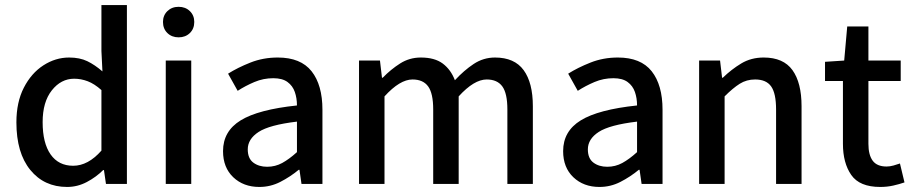

<svg xmlns="http://www.w3.org/2000/svg" viewBox="-20 -729 3619 761"><path d="M246 12Q155 12 100 -55.5Q45 -123 45 -244Q45 -324 74.5 -381.5Q104 -439 152 -470Q200 -501 254 -501Q296 -501 326 -486.5Q356 -472 386 -446L382 -527V-709H483V0H400L392 -55H389Q361 -27 324 -7.5Q287 12 246 12ZM270 -72Q329 -72 382 -132V-372Q354 -397 327.5 -407Q301 -417 274 -417Q222 -417 185.5 -371Q149 -325 149 -245Q149 -162 180.5 -117Q212 -72 270 -72Z M637 0V-489H738V0ZM688 -581Q661 -581 643.5 -598Q626 -615 626 -642Q626 -668 643.5 -685Q661 -702 688 -702Q715 -702 732.5 -685Q750 -668 750 -642Q750 -615 732.5 -598Q715 -581 688 -581Z M1008 12Q945 12 904.5 -26.5Q864 -65 864 -130Q864 -209 934 -252Q1004 -295 1157 -311Q1157 -340 1148.5 -364.5Q1140 -389 1119.5 -404Q1099 -419 1063 -419Q1024 -419 988.5 -404Q953 -389 922 -369L884 -437Q922 -461 972.5 -481Q1023 -501 1081 -501Q1172 -501 1215 -446.5Q1258 -392 1258 -294V0H1175L1167 -56H1164Q1130 -28 1091 -8Q1052 12 1008 12ZM1039 -68Q1071 -68 1098.5 -83Q1126 -98 1157 -126V-247Q1048 -234 1005 -206Q962 -178 962 -137Q962 -101 984 -84.5Q1006 -68 1039 -68Z M1403 0V-489H1486L1494 -421H1497Q1529 -454 1566 -477.5Q1603 -501 1648 -501Q1703 -501 1735 -477Q1767 -453 1783 -411Q1819 -450 1857.5 -475.5Q1896 -501 1942 -501Q2019 -501 2055.5 -451Q2092 -401 2092 -308V0H1991V-295Q1991 -359 1971 -386.5Q1951 -414 1909 -414Q1859 -414 1798 -347V0H1697V-295Q1697 -359 1677 -386.5Q1657 -414 1615 -414Q1565 -414 1504 -347V0Z M2356 12Q2293 12 2252.5 -26.5Q2212 -65 2212 -130Q2212 -209 2282 -252Q2352 -295 2505 -311Q2505 -340 2496.5 -364.5Q2488 -389 2467.5 -404Q2447 -419 2411 -419Q2372 -419 2336.5 -404Q2301 -389 2270 -369L2232 -437Q2270 -461 2320.5 -481Q2371 -501 2429 -501Q2520 -501 2563 -446.5Q2606 -392 2606 -294V0H2523L2515 -56H2512Q2478 -28 2439 -8Q2400 12 2356 12ZM2387 -68Q2419 -68 2446.5 -83Q2474 -98 2505 -126V-247Q2396 -234 2353 -206Q2310 -178 2310 -137Q2310 -101 2332 -84.5Q2354 -68 2387 -68Z M2751 0V-489H2834L2842 -421H2845Q2879 -454 2918 -477.5Q2957 -501 3007 -501Q3085 -501 3121 -451Q3157 -401 3157 -308V0H3056V-295Q3056 -359 3036.5 -386.5Q3017 -414 2973 -414Q2939 -414 2912 -397Q2885 -380 2852 -347V0Z M3469 12Q3387 12 3354 -35.5Q3321 -83 3321 -159V-408H3250V-484L3326 -489L3338 -624H3422V-489H3550V-408H3422V-159Q3422 -115 3439 -92Q3456 -69 3494 -69Q3507 -69 3521.5 -73Q3536 -77 3547 -81L3565 -6Q3545 1 3520.5 6.5Q3496 12 3469 12Z"/></svg>

Font: Assistant SemiBold
Style: Regular
Weight: 600
Designer: Hebrew By Ben Nathan, Latin by Paul Hunt
Version: Version 3.000